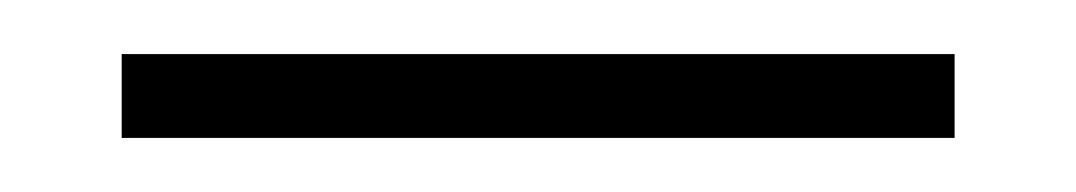

<svg xmlns="http://www.w3.org/2000/svg" viewBox="-20 -51 398 71"><path d="M25 -31H333V0H25Z"/></svg>

Font: Poiret One
Style: Regular
Weight: 400
Designer: Denis Masharov (denis.masharov@gmail.com), Cyreal (Charset Expansion)
Foundry: Denis Masharov
Version: Version 1.101